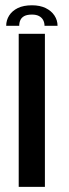

<svg xmlns="http://www.w3.org/2000/svg" viewBox="-20 -724 266 744"><path d="M52.5 0H154V-593H52.5ZM104 -703.5Q71 -703.5 49 -692.8Q27 -682 15.5 -663.8Q4 -645.5 4 -624H54.5Q54.5 -636.5 59 -646.2Q63.5 -656 74.2 -661.8Q85 -667.5 104 -667.5Q120.5 -667.5 131.2 -661.8Q142 -656 147.2 -646.2Q152.5 -636.5 152.5 -624H203Q203 -645.5 191 -663.8Q179 -682 156.8 -692.8Q134.5 -703.5 104 -703.5Z"/></svg>

Font: Anybody Thin
Style: Regular
Weight: 400
Version: Version 1.113;gftools[0.9.25]